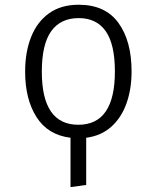

<svg xmlns="http://www.w3.org/2000/svg" viewBox="-20 -568 655 803"><path d="M309.2 -548.2Q420 -548.2 475.1 -472.6Q530.3 -396.9 530.3 -269.2Q530.3 -195.4 509 -135.6Q487.7 -75.9 445.4 -37.9Q403.1 0 340.5 8.2V205.6L274.9 214.4V8.2Q180 -3.6 132.6 -78.5Q85.1 -153.3 85.1 -268.2Q85.1 -350.8 110.3 -413.8Q135.4 -476.9 185.4 -512.6Q235.4 -548.2 309.2 -548.2ZM309.2 -492.3Q233.3 -492.3 194.1 -437.4Q154.9 -382.6 154.9 -268.2Q154.9 -46.2 307.7 -46.2Q460.5 -46.2 460.5 -269.2Q460.5 -382.6 422.3 -437.4Q384.1 -492.3 309.2 -492.3Z"/></svg>

Font: Fira Code Light
Style: Regular
Weight: 300
Monospace: yes
Designer: Carrois Corporate, Edenspiekermann AG, Nikita Prokopov
Foundry: Carrois Corporate, Edenspiekermann AG, Nikita Prokopov
Version: Version 6.000; ttfautohint (v1.8.2) -l 8 -r 50 -G 200 -x 14 